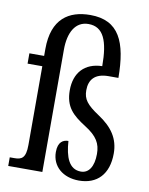

<svg xmlns="http://www.w3.org/2000/svg" viewBox="-86 -825 697 898"><g transform="rotate(10 262.5 -376.0)"><path d="M351 10C437 10 490 -44 490 -143C490 -213 456 -263 389 -307C330 -346 312 -370 312 -412C312 -461 337 -495 403 -495H450C449 -665 407 -762 270 -762C169 -762 90 -713 90 -569V-536H20V-487H90V-113C90 -50 70 -41 36 -41H14V0H176V-581C176 -663 207 -719 269 -719C340 -719 366 -656 366 -536C283 -534 236 -482 236 -399C236 -320 273 -286 336 -246C395 -209 413 -176 413 -127C413 -67 390 -33 353 -33C296 -33 276 -89 271 -164C247 -164 222 -152 222 -103C222 -35 275 10 351 10Z"/></g></svg>

Font: Noto Serif Myanmar ExtCond
Style: Regular
Weight: 400
Width: 2
Designer: Ben Mitchell and the Monotype Design Team
Foundry: Monotype Imaging Inc.
Version: Version 2.106